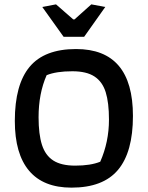

<svg xmlns="http://www.w3.org/2000/svg" viewBox="-20 -853 678 881"><path d="M174 -821 237 -833 316 -764H322L399 -833L463 -821L366 -684H272ZM48 -298Q48 -465 116 -546.5Q184 -628 329 -628Q590 -628 590 -321Q590 -155 521.5 -73.5Q453 8 308 8Q179 8 113.5 -69.5Q48 -147 48 -298ZM440 -111Q480 -202 480 -304Q480 -382 465 -430Q450 -478 413.5 -502Q377 -526 312 -526Q238 -526 194 -508Q157 -424 157 -315Q157 -237 172.5 -188.5Q188 -140 224.5 -116.5Q261 -93 325 -93Q396 -93 440 -111Z"/></svg>

Font: Athiti SemiBold
Style: Regular
Weight: 600
Designer: CadsonDemak Team
Foundry: CadsonDemak
Version: Version 1.032